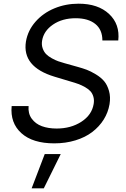

<svg xmlns="http://www.w3.org/2000/svg" viewBox="-20 -757 678 1031"><path d="M529.8 -539.8Q529.8 -597.7 491.7 -628.4Q453.5 -659.1 386.4 -659.1Q314.6 -659.1 264.6 -625Q214.5 -590.9 206 -538.4Q202.4 -516 209.2 -497.2Q215.9 -478.3 227.8 -466.3Q239.7 -454.2 258.9 -443.7Q278.1 -433.2 292.8 -428.1Q307.5 -422.9 326.7 -417.6L397.7 -397.7Q424.4 -390.3 445.5 -382.5Q466.6 -374.6 494.3 -358Q522 -341.3 539.1 -321.2Q556.1 -301.1 565.3 -268.8Q574.6 -236.5 568.2 -197.4Q560.7 -153.1 536.8 -114.9Q512.8 -76.7 475.3 -48.1Q437.9 -19.5 385.3 -3.4Q332.7 12.8 271.3 12.8Q155.5 12.8 94.8 -41.9Q34.1 -96.6 42.6 -187.5H133.5Q130 -147.7 150.2 -119.9Q170.5 -92 204.9 -79.4Q239.3 -66.8 284.1 -66.8Q360.8 -66.8 417.1 -103.3Q473.4 -139.9 483 -198.9Q486.5 -219.8 481.5 -237.2Q476.6 -254.6 466.1 -266.5Q455.6 -278.4 437.1 -288.9Q418.7 -299.4 400.9 -305.9Q383.2 -312.5 358 -319.6L272.7 -345.2Q97.7 -398.1 119.3 -534.1Q129.6 -593.8 170.6 -640.4Q211.6 -687.1 272.2 -712.2Q332.7 -737.2 402 -737.2Q506.7 -737.2 565.7 -682Q624.6 -626.8 615.1 -539.8ZM149.9 254.3 220.2 70.3H306.1L215.2 254.3Z"/></svg>

Font: Karasuma Gothic
Style: Italic
Weight: 400
Italic angle: -9.39999°
Designer: Rasmus Andersson / Ryoko Nishizuka
Foundry: Genbu
Version: Version 1.00